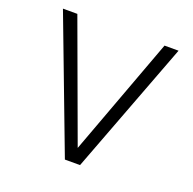

<svg xmlns="http://www.w3.org/2000/svg" viewBox="-124 -826 958 952"><g transform="rotate(20 355.0 -350.0)"><path d="M315 0 50 -700H126L355 -76L586 -700H660L395 0Z"/></g></svg>

Font: Host Grotesk Light
Style: Regular
Weight: 300
Designer: Doukan Karapınar
Foundry: Element Type
Version: Version 1.003